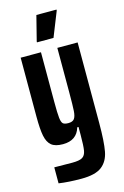

<svg xmlns="http://www.w3.org/2000/svg" viewBox="-136 -770 664 1032"><g transform="rotate(-15 196.0 -253.5)"><path d="M58 195V106L158 107Q198 107 214.5 97Q231 87 235.5 61Q240 35 240 -27V-70H233Q213 -2 136 -2Q93 -2 72 -19.5Q51 -37 43.5 -74.5Q36 -112 36 -181V-510H149V-234Q149 -170 152 -144.5Q155 -119 163.5 -111.5Q172 -104 193 -104Q217 -104 226.5 -117Q236 -130 238 -159.5Q240 -189 240 -264V-510H353V-62Q353 42 343 95Q333 148 297 175.5Q261 203 184 203Q111 203 58 195ZM142 -572 177 -710H289V-705L234 -567H142Z"/></g></svg>

Font: Saira ExtraCondensed
Style: Bold
Weight: 700
Width: 2
Designer: Hector Gatti with collaboration of the Omnibus-Type team
Foundry: Omnibus-Type
Version: Version 0.072; ttfautohint (v1.8)